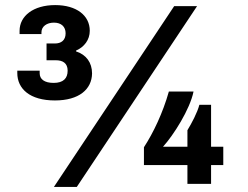

<svg xmlns="http://www.w3.org/2000/svg" viewBox="-20 -723 974 755"><path d="M196 -328C291 -328 341 -372 342 -434C342 -477 319 -508 279 -521V-524C311 -538 333 -566 333 -602C333 -662 281 -703 197 -703C111 -703 57 -660 57 -602V-589H143V-596C143 -619 164 -634 192 -634C221 -634 238 -618 238 -592C238 -564 220 -552 196 -552H163V-486H200C225 -486 246 -476 246 -445C246 -415 229 -397 191 -397C154 -397 136 -412 136 -435V-445H48V-436C48 -374 97 -328 196 -328ZM192 12H282L755 -699H665ZM717 0H810V-74H858V-146H810V-311H764C756 -280 733 -237 717 -211V-146H621C662 -191 727 -293 741 -363H644C620 -278 583 -201 546 -144V-74H717Z"/></svg>

Font: Archivo ExtraBold
Style: Regular
Weight: 800
Designer: Hector Gatti
Foundry: Omnibus-Type
Version: Version 2.001